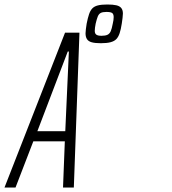

<svg xmlns="http://www.w3.org/2000/svg" viewBox="-60 -833 763 853"><path d="M-40 0 229 -688H293L268 0H220L228 -205H88L9 0ZM106 -250H230L246 -604H241ZM388 -641Q363 -641 348 -645Q333 -649 326.5 -659Q320 -669 320 -685Q320 -693 321.5 -703.5Q323 -714 325 -728Q330 -753 335.5 -769.5Q341 -786 350 -795.5Q359 -805 375 -809Q391 -813 417 -813Q442 -813 457 -809.5Q472 -806 479 -797Q486 -788 486 -773Q486 -766 484.5 -753.5Q483 -741 481 -728Q477 -702 471.5 -685.5Q466 -669 457 -659.5Q448 -650 431.5 -645.5Q415 -641 388 -641ZM391 -674Q408 -674 417.5 -678.5Q427 -683 432 -694.5Q437 -706 441 -728Q443 -736 444 -743.5Q445 -751 445 -757Q445 -770 438.5 -775Q432 -780 413 -780Q396 -780 387.5 -775.5Q379 -771 374.5 -760Q370 -749 365 -728Q363 -718 362 -710Q361 -702 361 -696Q361 -684 368 -679Q375 -674 391 -674Z"/></svg>

Font: Saira UltraCondensed Light
Style: Italic
Weight: 300
Width: 1
Italic angle: -12°
Designer: Hector Gatti with collaboration of the Omnibus-Type team
Foundry: Omnibus-Type
Version: Version 1.101